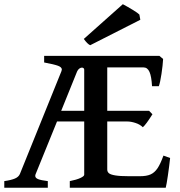

<svg xmlns="http://www.w3.org/2000/svg" viewBox="-20 -876 838 896"><path d="M305.7 0V-30.8Q337.4 -37.1 355.2 -45.4Q373 -53.7 373 -60.5V-309.1H246.1L146.5 -64Q144.5 -59.6 144.5 -55.2Q144.5 -45.4 158 -40Q171.4 -34.7 203.1 -30.8V0H0V-30.8Q33.2 -35.6 50 -43Q66.9 -50.3 72.8 -64L266.6 -543.5Q268.6 -549.3 268.6 -551.3Q268.6 -562.5 250.7 -569.1Q232.9 -575.7 186 -584.5V-615.2H724.1L741.2 -600.6Q739.7 -571.8 733.6 -531.2Q727.5 -490.7 721.2 -473.6H689.5Q687 -519 677.7 -540.3Q668.5 -561.5 649.4 -561.5H480.5V-358.9H675.8L691.4 -342.8Q661.1 -294.4 646.5 -282.2Q633.3 -295.4 612.3 -302.2Q591.3 -309.1 573.7 -309.1H480.5V-85Q480.5 -74.2 488.3 -67.6Q496.1 -61 518.1 -57.4Q540 -53.7 581.5 -53.7H633.3Q664.1 -53.7 682.6 -62Q701.2 -70.3 714.8 -90.3Q728.5 -110.4 742.7 -149.9L773.9 -138.7Q769.5 -98.1 763.4 -56.4Q757.3 -14.6 753.4 0ZM362.3 -560.5Q356.4 -560.5 350.1 -555.9Q343.8 -551.3 339.8 -542.5L265.6 -358.9H373V-550.8Q373 -555.2 369.9 -557.9Q366.7 -560.5 362.3 -560.5ZM371.1 -694.3 553.2 -856.4Q576.2 -844.2 600.1 -829.6Q624 -814.9 630.4 -808.1L634.8 -783.7L400.9 -665Q388.2 -670.4 371.1 -694.3Z"/></svg>

Font: David Libre Medium
Style: Regular
Weight: 500
Version: Version 1.000